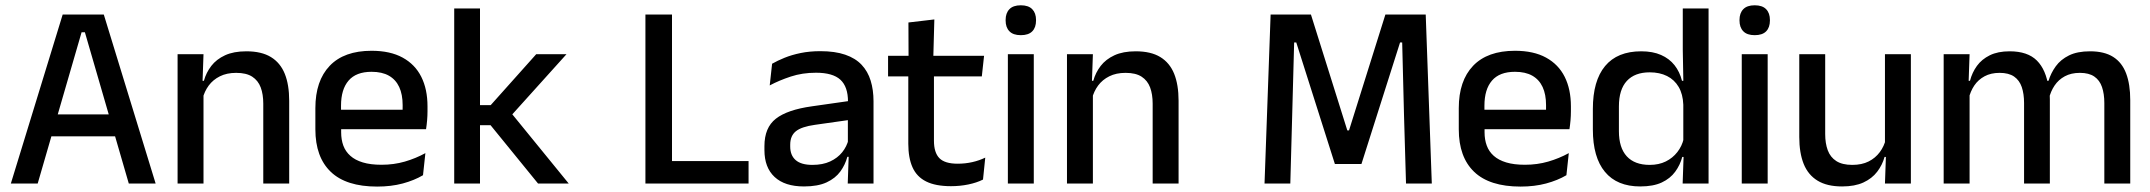

<svg xmlns="http://www.w3.org/2000/svg" viewBox="-20 -694 8131 726"><path d="M21 0 217 -639H372.5L568.5 0H467L301 -572H288.5L122.5 0ZM149 -178.5V-261.5H439.5V-178.5Z M975.5 0V-302Q975.5 -337.5 965.8 -363.5Q956 -389.5 933.8 -404Q911.5 -418.5 873 -418.5Q837.5 -418.5 811.5 -405.5Q785.5 -392.5 769.2 -370.5Q753 -348.5 746 -320.5L730 -388.5H751Q759.5 -419.5 779 -444.8Q798.5 -470 831 -485Q863.5 -500 911.5 -500Q969 -500 1004.5 -478.2Q1040 -456.5 1056.8 -415Q1073.5 -373.5 1073.5 -313V0ZM651.5 0V-489H749.5L745.5 -374.5L749.5 -368.5V0Z M1406 11.5Q1289 11.5 1230.8 -44.2Q1172.5 -100 1172.5 -205V-285Q1172.5 -388.5 1226.8 -445.2Q1281 -502 1385 -502Q1455.5 -502 1502.5 -476.2Q1549.5 -450.5 1573 -403.5Q1596.5 -356.5 1596.5 -292V-273.5Q1596.5 -256.5 1595 -239Q1593.5 -221.5 1591 -205.5H1501Q1502 -231.5 1502.2 -254.5Q1502.5 -277.5 1502.5 -296.5Q1502.5 -337 1489.5 -365Q1476.5 -393 1450.5 -407.8Q1424.5 -422.5 1385 -422.5Q1326.5 -422.5 1298 -389.2Q1269.5 -356 1269.5 -294.5V-248.5L1270 -237V-193.5Q1270 -166 1278.2 -143.5Q1286.5 -121 1304.8 -104.8Q1323 -88.5 1352 -79.8Q1381 -71 1422.5 -71Q1469.5 -71 1510.8 -83Q1552 -95 1588.5 -115L1579.5 -31.5Q1546.5 -12 1502.8 -0.2Q1459 11.5 1406 11.5ZM1224.5 -205.5V-279H1571V-205.5Z M2014.5 0 1835 -220.5H1786.5V-296.5H1835.5L2007.5 -489H2122L1908 -251.5V-273L2130.5 0ZM1697.5 0V-662H1795V0Z M2521 0H2420.5V-639H2521ZM2475.5 -85H2810.5V0H2475.5Z M3185.5 0 3189.5 -116 3186 -131V-285L3186.5 -309.5Q3186.5 -366 3157.8 -392.5Q3129 -419 3065.5 -419Q3014 -419 2970 -404.5Q2926 -390 2890.5 -371L2899.5 -453Q2919.5 -464.5 2946.5 -475.5Q2973.5 -486.5 3007.5 -493.5Q3041.5 -500.5 3082 -500.5Q3137.5 -500.5 3176 -487.2Q3214.5 -474 3238 -449Q3261.5 -424 3272.2 -389Q3283 -354 3283 -311V0ZM3020 11Q2947.5 11 2909 -24.8Q2870.5 -60.5 2870.5 -126.5V-141.5Q2870.5 -211.5 2913.8 -245.2Q2957 -279 3050 -292L3197 -313L3202.5 -242L3061.5 -222Q3011 -215 2989.5 -197.8Q2968 -180.5 2968 -147V-140Q2968 -106.5 2988.8 -88.5Q3009.5 -70.5 3052 -70.5Q3091 -70.5 3119 -83.5Q3147 -96.5 3164.5 -118.2Q3182 -140 3188.5 -166.5L3202 -101H3184Q3176 -71 3157.5 -45.5Q3139 -20 3105.8 -4.5Q3072.5 11 3020 11Z M3576 10Q3517.5 10 3482 -7.8Q3446.5 -25.5 3430.5 -61.2Q3414.5 -97 3414.5 -150.5V-449.5H3511.5V-162Q3511.5 -117 3532 -96Q3552.5 -75 3601 -75Q3630 -75 3656.5 -81Q3683 -87 3705.5 -98L3697 -15Q3673 -3 3641.5 3.5Q3610 10 3576 10ZM3338 -405V-483H3701L3692.5 -405ZM3415.5 -474.5 3415 -609 3513 -620.5 3509 -474.5Z M3791 0V-489H3889V0ZM3840 -561Q3811 -561 3796.8 -575.8Q3782.5 -590.5 3782.5 -616.5V-618.5Q3782.5 -644.5 3796.8 -659.2Q3811 -674 3840 -674Q3869 -674 3883.2 -659.2Q3897.5 -644.5 3897.5 -618.5V-616.5Q3897.5 -590 3883.2 -575.5Q3869 -561 3840 -561Z M4338.5 0V-302Q4338.5 -337.5 4328.8 -363.5Q4319 -389.5 4296.8 -404Q4274.5 -418.5 4236 -418.5Q4200.5 -418.5 4174.5 -405.5Q4148.5 -392.5 4132.2 -370.5Q4116 -348.5 4109 -320.5L4093 -388.5H4114Q4122.5 -419.5 4142 -444.8Q4161.5 -470 4194 -485Q4226.5 -500 4274.5 -500Q4332 -500 4367.5 -478.2Q4403 -456.5 4419.8 -415Q4436.5 -373.5 4436.5 -313V0ZM4014.5 0V-489H4112.5L4108.5 -374.5L4112.5 -368.5V0Z M4761.5 0 4784.5 -639H4937L5074.5 -201H5081L5218.5 -639H5371L5394 0H5296.5L5289 -255.5L5282 -533.5H5274L5128 -74H5027.5L4881.5 -533.5H4873.5L4866 -255L4859 0Z M5729.5 11.5Q5612.5 11.5 5554.2 -44.2Q5496 -100 5496 -205V-285Q5496 -388.5 5550.2 -445.2Q5604.5 -502 5708.5 -502Q5779 -502 5826 -476.2Q5873 -450.5 5896.5 -403.5Q5920 -356.5 5920 -292V-273.5Q5920 -256.5 5918.5 -239Q5917 -221.5 5914.5 -205.5H5824.5Q5825.5 -231.5 5825.8 -254.5Q5826 -277.5 5826 -296.5Q5826 -337 5813 -365Q5800 -393 5774 -407.8Q5748 -422.5 5708.5 -422.5Q5650 -422.5 5621.5 -389.2Q5593 -356 5593 -294.5V-248.5L5593.5 -237V-193.5Q5593.5 -166 5601.8 -143.5Q5610 -121 5628.2 -104.8Q5646.5 -88.5 5675.5 -79.8Q5704.5 -71 5746 -71Q5793 -71 5834.2 -83Q5875.5 -95 5912 -115L5903 -31.5Q5870 -12 5826.2 -0.2Q5782.5 11.5 5729.5 11.5ZM5548 -205.5V-279H5894.5V-205.5Z M6182 11Q6094.5 11 6048.8 -44Q6003 -99 6003 -204.5V-282Q6003 -388.5 6049.2 -444.2Q6095.5 -500 6186 -500Q6229.5 -500 6260.8 -486.2Q6292 -472.5 6311.8 -447.5Q6331.5 -422.5 6340 -388.5H6372.5L6345 -298Q6343.5 -338 6327.5 -365.2Q6311.5 -392.5 6283.5 -406.5Q6255.5 -420.5 6218 -420.5Q6161.5 -420.5 6131.5 -388Q6101.5 -355.5 6101.5 -291.5V-198Q6101.5 -135.5 6131.2 -103Q6161 -70.5 6218 -70.5Q6252.5 -70.5 6278.8 -83.5Q6305 -96.5 6322.5 -119Q6340 -141.5 6346.5 -169.5L6369.5 -100.5H6341Q6333 -70 6314.2 -44.5Q6295.5 -19 6263.5 -4Q6231.5 11 6182 11ZM6342.5 0 6346.5 -114.5 6345 -145.5V-348.5L6345.5 -367.5L6343 -506V-662H6440.5V0Z M6566 0V-489H6664V0ZM6615 -561Q6586 -561 6571.8 -575.8Q6557.5 -590.5 6557.5 -616.5V-618.5Q6557.5 -644.5 6571.8 -659.2Q6586 -674 6615 -674Q6644 -674 6658.2 -659.2Q6672.5 -644.5 6672.5 -618.5V-616.5Q6672.5 -590 6658.2 -575.5Q6644 -561 6615 -561Z M6881.5 -489V-187Q6881.5 -152 6891.2 -125.8Q6901 -99.5 6923.5 -85Q6946 -70.5 6984 -70.5Q7020 -70.5 7045.8 -83.5Q7071.5 -96.5 7088 -118.8Q7104.5 -141 7111 -168.5L7127 -100.5H7106Q7097.5 -70 7078 -44.5Q7058.5 -19 7026 -4Q6993.5 11 6945.5 11Q6888.5 11 6852.8 -10.8Q6817 -32.5 6800.2 -74.2Q6783.5 -116 6783.5 -176V-489ZM7205.5 -489V0H7107.5L7111.5 -114.5L7107.5 -120.5V-489Z M7937 0V-304.5Q7937 -339 7928.2 -364.8Q7919.5 -390.5 7899.2 -404.5Q7879 -418.5 7844.5 -418.5Q7811.5 -418.5 7787.5 -405.5Q7763.5 -392.5 7748.8 -370.5Q7734 -348.5 7727.5 -320.5L7714.5 -388.5H7726Q7735 -418 7753.5 -443.5Q7772 -469 7803.5 -484.5Q7835 -500 7883 -500Q7937 -500 7970.5 -478.8Q8004 -457.5 8019.5 -416.2Q8035 -375 8035 -315.5V0ZM7329.5 0V-489H7427.5L7423.5 -374.5L7427.5 -368.5V0ZM7633.5 0V-304.5Q7633.5 -339 7624.8 -364.8Q7616 -390.5 7595.8 -404.5Q7575.5 -418.5 7541 -418.5Q7508 -418.5 7484 -405.5Q7460 -392.5 7445.2 -370.5Q7430.5 -348.5 7424 -320.5L7408 -388.5H7429Q7437 -419.5 7455.2 -444.8Q7473.5 -470 7504 -485Q7534.5 -500 7579 -500Q7647 -500 7682 -465Q7717 -430 7726 -363Q7728.5 -353.5 7729.8 -341.5Q7731 -329.5 7731 -318V0Z"/></svg>

Font: Anek Latin Medium
Style: Regular
Weight: 500
Designer: Yesha Goshar
Foundry: Ek Type
Version: Version 1.003